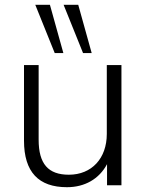

<svg xmlns="http://www.w3.org/2000/svg" viewBox="-20 -772 609 800"><path d="M259 8C333 8 393 -26 426 -88V0H486V-501H425V-214C425 -112 362 -44 267 -44C181 -44 141 -89 141 -190V-501H80V-186C80 -55 141 8 259 8ZM326 -551H362L306 -752H245ZM208 -551H244L188 -752H127Z"/></svg>

Font: Poppy and Pepper Light
Style: Regular
Weight: 300
Designer: Thy Ha
Foundry: Thy Ha
Version: Version 0.001;Glyphs 3.2 (3227)